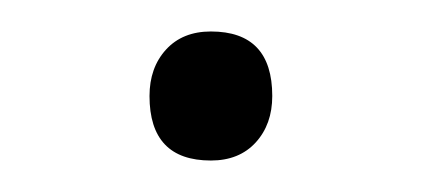

<svg xmlns="http://www.w3.org/2000/svg" viewBox="-20 -96 268 122"><path d="M114 6Q75 6 75 -35Q75 -53 85.5 -64.5Q96 -76 114 -76Q153 -76 153 -35Q153 -17 142.5 -5.5Q132 6 114 6Z"/></svg>

Font: Readex Pro Light
Style: Regular
Weight: 300
Designer: Bonnie Shaver-Troup, Thomas Jockin
Foundry: Lexend
Version: Version 1.200; ttfautohint (v1.8.3)